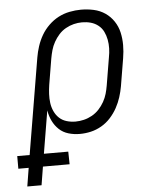

<svg xmlns="http://www.w3.org/2000/svg" viewBox="-111 -573 664 832"><g transform="rotate(-5 221.0 -156.5)"><path d="M-26 215 -13 135H-58V80H-4L66 -338Q70 -362 78 -386.5Q86 -411 99 -433.5Q112 -456 131.5 -475Q151 -494 174 -506Q197 -518 222.5 -523Q248 -528 272 -528Q301 -528 328 -522Q355 -516 377 -501Q399 -486 414 -463.5Q429 -441 435 -414.5Q441 -388 441 -359.5Q441 -331 436 -302L416 -182Q412 -159 404.5 -135.5Q397 -112 385 -90Q373 -68 355.5 -48.5Q338 -29 315.5 -16Q293 -3 269 2.5Q245 8 221 8Q195 8 171.5 1Q148 -6 131 -22Q114 -38 103.5 -59.5Q93 -81 89 -106L58 80H164L165 135H49L36 215ZM207 -47Q225 -47 243.5 -51.5Q262 -56 279 -65.5Q296 -75 309.5 -89.5Q323 -104 332.5 -121Q342 -138 347 -155.5Q352 -173 355 -191L375 -311Q379 -331 379.5 -350.5Q380 -370 376.5 -388.5Q373 -407 365 -423.5Q357 -440 342.5 -451.5Q328 -463 310 -468Q292 -473 272 -473Q254 -473 236 -468.5Q218 -464 201 -454.5Q184 -445 171 -430.5Q158 -416 148.5 -399Q139 -382 134 -364Q129 -346 126 -329L107 -215Q104 -195 103 -175.5Q102 -156 104.5 -137Q107 -118 115 -100.5Q123 -83 136.5 -70.5Q150 -58 168.5 -52.5Q187 -47 207 -47Z"/></g></svg>

Font: Iosevka SS18 Light
Style: Italic
Weight: 300
Italic angle: -9°
Monospace: yes
Designer: Belleve Invis
Foundry: Belleve Invis
Version: Version 25.1.1; ttfautohint (v1.8.4)